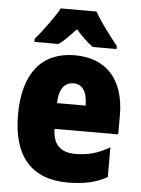

<svg xmlns="http://www.w3.org/2000/svg" viewBox="-54 -809 632 862"><g transform="rotate(5 261.5 -378.0)"><path d="M346 -766H185C164 -728 111 -655 80 -620V-606H189C211 -622 235 -646 265 -679C294 -647 319 -623 343 -606H450V-620C412 -667 371 -721 346 -766ZM267 -562C119 -562 35 -463 35 -274C35 -86 121 10 283 10C356 10 411 -2 461 -30V-164C407 -133 363 -121 306 -121C238 -121 205 -156 204 -225H491V-310C491 -474 407 -562 267 -562ZM272 -436C310 -436 334 -405 334 -341H205C207 -410 234 -436 272 -436Z"/></g></svg>

Font: Noto Sans Devanagari Condensed Black
Style: Regular
Weight: 900
Width: 3
Designer: Jelle Bosma - Monotype Design Team
Foundry: Monotype Imaging Inc.
Version: Version 2.004